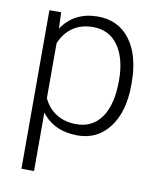

<svg xmlns="http://www.w3.org/2000/svg" viewBox="-83 -604 721 872"><g transform="rotate(10 277.0 -167.5)"><path d="M501 -258.8Q501 -135.3 446.3 -62.7Q391.6 9.8 299.8 9.8Q191.4 9.8 133.8 -66.4V203.1H75.7V-528.3H129.9L132.8 -453.6Q189.9 -538.1 298.3 -538.1Q393.1 -538.1 447 -466.3Q501 -394.5 501 -267.1ZM442.4 -269Q442.4 -370.1 400.9 -428.7Q359.4 -487.3 285.2 -487.3Q231.4 -487.3 192.9 -461.4Q154.3 -435.5 133.8 -386.2V-132.8Q154.8 -87.4 193.8 -63.5Q232.9 -39.6 286.1 -39.6Q359.9 -39.6 401.1 -98.4Q442.4 -157.2 442.4 -269Z"/></g></svg>

Font: RobotoInd Light
Style: Regular
Weight: 300
Designer: Google
Version: Version 2.001151; 2014